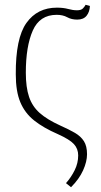

<svg xmlns="http://www.w3.org/2000/svg" viewBox="-20 -575 423 803"><path d="M46 -264Q45 -415 90.5 -479Q136 -543 218 -543Q245 -543 265 -537.5Q285 -532 302 -532Q319 -532 326.5 -539.5Q334 -547 338 -555L356 -550Q355 -525 342 -509Q329 -493 303 -493Q279 -493 261 -503Q243 -513 217 -513Q146 -513 117 -447Q88 -381 88 -271Q88 -210 101.5 -170Q115 -130 146 -102.5Q177 -75 232 -50Q268 -34 293 -19.5Q318 -5 331 15.5Q344 36 344 70Q344 101 327.5 137.5Q311 174 277 208L256 191Q278 166 292.5 136.5Q307 107 307 75Q307 47 289 27.5Q271 8 222 -14Q162 -40 123 -71Q84 -102 65 -147.5Q46 -193 46 -264Z"/></svg>

Font: Noto Serif Condensed ExtraLight
Style: Regular
Weight: 200
Width: 3
Designer: Monotype Design Team
Foundry: Monotype Imaging Inc.
Version: Version 2.013; ttfautohint (v1.8.4.7-5d5b)